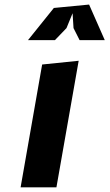

<svg xmlns="http://www.w3.org/2000/svg" viewBox="-20 -800 468 820"><path d="M221 0H68L160 -524.5L316 -540.5ZM427.5 -628.5H320L294 -680L290 -743.5L264 -680L214.5 -628.5H99.5L210 -766L360.5 -780.5Z"/></svg>

Font: B612
Style: Bold Italic
Weight: 700
Italic angle: -10°
Designer: Nicolas Chauveau, Thomas Paillot, Jonathan Favre-Lamarine, Jean-Luc Vinot
Foundry: AIRBUS
Version: Version 1.008